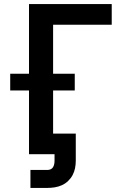

<svg xmlns="http://www.w3.org/2000/svg" viewBox="-20 -755 640 940"><path d="M129 165V77H213Q221 77 228.5 73.5Q236 70 240 63Q244 56 245.5 48Q247 40 247 32V0H122V-312H30V-394H122V-735H527V-634H240V-394H346V-312H240V-101H351V32Q351 50 347.5 68Q344 86 335.5 102Q327 118 313.5 131Q300 144 283.5 151.5Q267 159 249 162Q231 165 213 165Z"/></svg>

Font: Zed Sans Extended
Style: Bold
Weight: 700
Width: 7
Designer: Belleve Invis
Foundry: Belleve Invis
Version: Version 1.0.0; ttfautohint (v1.8.4)